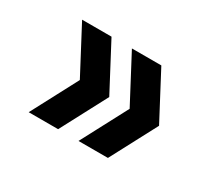

<svg xmlns="http://www.w3.org/2000/svg" viewBox="-83 -675 784 701"><g transform="rotate(30 308.5 -325.0)"><path d="M90 -130H214L317 -325L214 -520H90L193 -325ZM300 -130H424L527 -325L424 -520H300L403 -325Z"/></g></svg>

Font: Grotesk 03
Style: Bold
Weight: 500
Designer: Frank Adebiaye, contributions by Jérémy Landes, Ariel Martín Pérez
Foundry: Velvetyne Type Foundry
Version: Version 3.000;Glyphs 3.1.2 (3150)